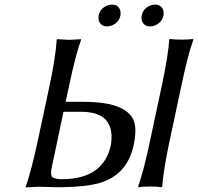

<svg xmlns="http://www.w3.org/2000/svg" viewBox="-20 -820 869 843"><path d="M602.1 -752Q608.4 -782.2 638.7 -795.4Q649.9 -799.8 660.2 -799.8Q689.5 -799.8 697.3 -773.4Q699.7 -762.7 697.8 -752Q691.4 -721.7 660.6 -708.5Q649.4 -704.1 639.6 -704.1Q610.4 -704.1 602.5 -731Q600.1 -741.2 602.1 -752ZM413.1 -752Q419.4 -782.2 449.7 -795.4Q460.9 -799.8 471.2 -799.8Q500.5 -799.8 508.3 -773.4Q510.7 -762.7 508.8 -752Q502.4 -721.7 471.7 -708.5Q460.4 -704.1 450.7 -704.1Q421.4 -704.1 413.6 -731Q411.1 -741.2 413.1 -752ZM690.9 -445.8Q718.3 -574.7 723.1 -646L726.1 -648.9Q743.7 -646 776.4 -646Q809.1 -646 828.1 -648.9L829.1 -646Q804.7 -579.1 776.9 -445.8L724.6 -201.2Q697.3 -72.3 692.4 -1L689.5 2Q671.9 -1 639.2 -1Q606.4 -1 587.4 2L586.4 -1Q610.8 -69.3 638.7 -201.2ZM147.9 0 93.3 2.9 92.8 0Q117.2 -68.4 145.5 -200.2L197.8 -444.8Q223.6 -566.9 229 -645L231.9 -647.9Q233.9 -647.9 283.2 -645L335.9 -647.9V-645Q311.5 -578.1 283.7 -444.8L268.1 -373H346.2Q551.8 -373 572.3 -273.4Q578.6 -239.7 566.9 -183.1Q539.1 -51.8 415.5 -16.1Q357.4 0.5 249.5 2Q229 2.4 189 1Q160.2 0 147.9 0ZM258.8 -329.1 207 -84Q199.7 -49.8 211.4 -41Q223.6 -33.2 252.9 -33.2Q434.6 -34.2 466.8 -183.1Q489.3 -325.2 343.8 -329.1Z"/></svg>

Font: Linux Biolinum Slanted O
Style: Slanted
Weight: 400
Designer: Philipp H. Poll
Foundry: Philipp H. Poll
Version: Version 1.0.4